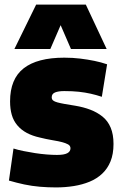

<svg xmlns="http://www.w3.org/2000/svg" viewBox="-20 -809 532 839"><path d="M19 -20 39 -160Q58 -154 82.5 -149Q107 -144 133 -140Q159 -136 184 -134Q209 -132 229 -132Q260 -132 274 -139.5Q288 -147 288 -161Q288 -172 277.5 -178Q267 -184 248.5 -188.5Q230 -193 206 -197Q182 -201 154 -208Q122 -215 97.5 -228Q73 -241 56 -261Q39 -281 31.5 -307Q24 -333 24 -366Q24 -464 83.5 -510.5Q143 -557 261 -557Q298 -557 330.5 -553Q363 -549 392.5 -543Q422 -537 448 -528L425 -386Q401 -394 376.5 -399.5Q352 -405 324.5 -408Q297 -411 261 -411Q235 -411 220.5 -405Q206 -399 206 -384Q206 -375 212 -370Q218 -365 231 -361.5Q244 -358 263.5 -354.5Q283 -351 309 -347Q345 -341 375 -329.5Q405 -318 428 -299.5Q451 -281 463.5 -251.5Q476 -222 476 -180Q476 -136 463 -104Q450 -72 426.5 -50Q403 -28 371.5 -15Q340 -2 302.5 4Q265 10 225 10Q189 10 154 7Q119 4 86 -3Q53 -10 19 -20ZM43 -595 138 -789H355L446 -595H290L245 -699L200 -595Z"/></svg>

Font: Georama ExtraBold
Style: Regular
Weight: 800
Designer: Jean-Baptiste Levee
Foundry: Production Type
Version: Version 1.001